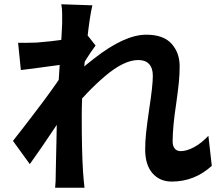

<svg xmlns="http://www.w3.org/2000/svg" viewBox="-20 -831 1040 902"><path d="M787 22Q730 22 696 -17.5Q662 -57 662 -129Q662 -167 666.5 -208.5Q671 -250 681 -319Q698 -429 698 -475Q698 -511 680.5 -530Q663 -549 630 -549Q562 -549 472.5 -472.5Q383 -396 308 -299L307 -453Q349 -500 422 -556Q565 -668 667 -668Q748 -668 786 -625.5Q824 -583 824 -520Q824 -480 820 -441.5Q816 -403 808 -346Q791 -235 791 -166Q791 -145 801 -133Q811 -121 829 -121Q857 -121 891.5 -139.5Q926 -158 959 -193L975 -52Q894 22 787 22ZM216 -520Q125 -507 78 -502L65 -630Q89 -629 152 -631Q218 -636 287.5 -646Q357 -656 389 -668L429 -617Q405 -585 387 -555.5Q369 -526 364 -518L305 -330L245 -242Q172 -132 120 -60L41 -169L54 -186Q68 -204 88.5 -230Q109 -256 136 -292Q223 -405 275 -484L277 -510L284 -529ZM272 -766Q272 -791 268 -811L414 -806Q402 -758 389 -640Q364 -440 364 -286Q364 -117 370 -26Q373 17 377 51H239Q242 27 242 -23L244 -114L245 -159L248 -312Q253 -422 261 -535Q272 -702 272 -721Z"/></svg>

Font: Merged Yaku Han JP
Style: Bold
Weight: 700
Designer: Ryoko NISHIZUKA 西塚涼子 (kana, bopomofo & ideographs); Paul D. Hunt (Latin, Greek & Cyrillic); Sandoll Communications 산돌커뮤니
Foundry: Adobe
Version: Version 2.004